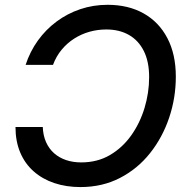

<svg xmlns="http://www.w3.org/2000/svg" viewBox="-20 -757 772 787"><path d="M420.9 -737.3Q505.9 -737.3 568.6 -702.1Q631.3 -667 666 -600.8Q700.7 -534.7 700.7 -442.9Q700.7 -355.5 673.3 -274.4Q646 -193.4 595 -129.2Q543.9 -64.9 471.7 -27.6Q399.4 9.8 309.6 9.8Q251.5 9.8 202.6 -6.6Q153.8 -22.9 117.9 -54.7Q82 -86.4 62.7 -132.3Q43.5 -178.2 43.5 -236.3H155.3Q156.7 -201.7 168.7 -174.6Q180.7 -147.5 201.7 -128.9Q222.7 -110.4 251 -100.8Q279.3 -91.3 313 -91.3Q378.9 -91.3 430.4 -121.3Q481.9 -151.4 517.8 -201.9Q553.7 -252.4 572.5 -314.7Q591.3 -377 591.3 -440.9Q591.3 -504.9 569.3 -548.3Q547.4 -591.8 508.1 -614Q468.8 -636.2 416 -636.2Q379.9 -636.2 346.4 -626.7Q313 -617.2 283.9 -598.6Q254.9 -580.1 232.7 -553.2Q210.4 -526.4 197.3 -491.2H85Q103 -545.9 135.3 -590.8Q167.5 -635.7 211.9 -668.7Q256.3 -701.7 309.3 -719.5Q362.3 -737.3 420.9 -737.3Z"/></svg>

Font: Inter 16pt Medium
Style: Italic
Weight: 500
Italic angle: -9.3988°
Version: Version 4.001;git-66647c0bb